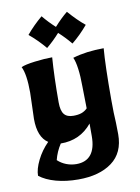

<svg xmlns="http://www.w3.org/2000/svg" viewBox="-89 -679 669 918"><g transform="rotate(-10 245.5 -219.5)"><path d="M29 129Q29 97 50 54.5Q71 12 105 -22Q57 -53 57 -142L59 -203L61 -269Q61 -359 42 -396Q61 -405 109 -411Q157 -417 194 -417Q187 -323 187 -199Q187 -159 201 -141.5Q215 -124 246 -124Q269 -124 285 -129.5Q301 -135 314 -148L312 -257Q312 -304 307 -341Q302 -378 293 -397Q359 -417 444 -417Q437 -336 437 -167Q437 -101 440 -56L441 0Q441 90 380 135Q319 180 217 180Q157 180 108 166.5Q59 153 29 129ZM315 -13V-74Q257 -3 163 -4Q140 31 130 71Q148 88 171.5 97Q195 106 220 106Q267 106 291 76Q315 46 315 -13ZM379 -542Q342 -498 301 -465Q274 -498 242 -527Q214 -495 178 -465Q143 -507 101 -542Q136 -584 178 -619Q205 -586 237 -557Q270 -594 301 -619Q342 -572 379 -542Z"/></g></svg>

Font: Mirza
Style: Bold
Weight: 700
Designer: Arabic design by Kourosh Beigpour, Latin design by Eduardo Tunni, engineering by Lasse Fister
Version: Version 1.0010g